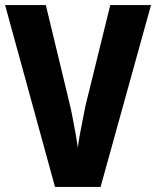

<svg xmlns="http://www.w3.org/2000/svg" viewBox="-20 -800 613 754"><path d="M573 -780 375 -66H196L0 -780H160L255 -386Q259 -370 265 -338.5Q271 -307 277 -274Q283 -241 286 -220Q288 -241 294 -274Q300 -307 306.5 -338Q313 -369 316 -386L413 -780Z"/></svg>

Font: Noto Sans Malayalam UI Condensed ExtraBold
Style: Regular
Weight: 800
Width: 3
Designer: Jelle Bosma - Monotype Design Team
Foundry: Monotype Imaging Inc.
Version: Version 2.104; ttfautohint (v1.8.4.7-5d5b)